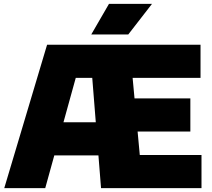

<svg xmlns="http://www.w3.org/2000/svg" viewBox="-20 -971 1096 991"><path d="M2 0 223 -740H542.5V-569H371L213.5 0ZM186.5 -169 232 -340H538V-169ZM501.5 0 442.5 -740H1015V-569H664.5L701.5 -171H1020V0ZM580 -292V-463H962.5V-292ZM451 -793 542.5 -951H764.5L642 -793Z"/></svg>

Font: Encode Sans Condensed Thin Black
Style: Regular
Weight: 900
Version: Version 3.002